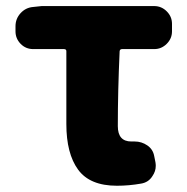

<svg xmlns="http://www.w3.org/2000/svg" viewBox="-20 -589 607 623"><path d="M359.4 13.7Q271.5 13.7 233.4 -38.6Q195.3 -90.8 195.3 -186.5V-422.9Q195.3 -429.7 187.5 -429.7H87.9Q63.5 -429.7 46.9 -446.8Q30.3 -463.9 30.3 -487.3V-503.9Q30.3 -528.3 46.9 -546.4Q63.5 -564.5 87.9 -566.4L115.2 -569.3H480.5Q503.9 -569.3 521 -552.2Q538.1 -535.2 538.1 -511.7V-487.3Q538.1 -463.9 521 -446.8Q503.9 -429.7 480.5 -429.7H376Q369.1 -429.7 368.2 -422.9Q362.3 -293 362.3 -179.7Q362.3 -129.9 406.2 -129.9Q410.2 -129.9 414.1 -129.9Q415 -129.9 417 -129.9Q439.5 -129.9 458 -117.2Q476.6 -104.5 480.5 -82L484.4 -62.5Q485.4 -56.6 485.4 -50.8Q485.4 -33.2 474.6 -17.6Q461.9 2.9 437.5 6.8Q398.4 13.7 359.4 13.7Z"/></svg>

Font: Gen Jyuu Gothic Heavy
Style: Bold
Weight: 900
Designer: [Source Han Sans]
Ryoko NISHIZUKA  (kana & ideographs); Paul D. Hunt (Latin, Greek & Cyrillic); Wenlong ZHANG  (bopomofo
Version: Version 1.002.20150607